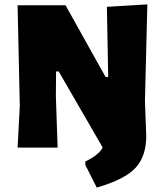

<svg xmlns="http://www.w3.org/2000/svg" viewBox="-20 -671 750 873"><path d="M650 -651 639 -211 645 -54Q645 40 596 92.5Q547 145 420 182L368 79V63Q428 35 447 0L247 -346H235L234 -234L242 0H60L70 -190L60 -647H278L460 -321H472L466 -640Z"/></svg>

Font: Alegreya Sans SC Black
Style: Regular
Weight: 900
Designer: Juan Pablo del Peral
Foundry: Huerta Tipografica
Version: Version 2.007